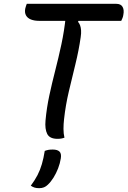

<svg xmlns="http://www.w3.org/2000/svg" viewBox="-20 -720 667 1004"><path d="M120 -700H588Q612 -700 621 -684Q630 -668 625 -643Q624 -634 620.5 -625.5Q617 -617 614 -611H184Q160 -611 142 -618Q124 -625 116 -639.5Q108 -654 112 -675Q114 -683 116 -689Q118 -695 120 -700ZM317 0Q309 3 300 4.5Q291 6 281 6Q240 6 227 -19.5Q214 -45 218 -90Q224 -156 238 -221Q252 -286 269 -352Q286 -418 301 -488Q316 -558 324 -634L404 -638L388 -606Q395 -598 399 -587Q403 -576 404 -561Q405 -546 402 -526Q392 -456 374.5 -385Q357 -314 340 -242Q323 -170 315 -97Q312 -71 312 -46Q312 -21 317 0ZM214 69Q225 65 234 63.5Q243 62 256 62Q280 62 291 72.5Q302 83 298 108Q294 134 284 160Q274 186 260 208.5Q246 231 230 246Q221 255 210 259.5Q199 264 185 264Q171 264 161 261Q151 258 141 251Q162 223 176 196Q190 169 199 138Q208 107 214 69Z"/></svg>

Font: Rec Mono Duotone
Style: Italic
Weight: 400
Italic angle: -10°
Monospace: yes
Version: Version 1.085; ttfautohint (v1.8.4.7-5d5b)